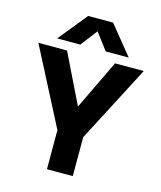

<svg xmlns="http://www.w3.org/2000/svg" viewBox="-125 -952 876 1042"><g transform="rotate(15 312.5 -430.5)"><path d="M239.6 -861.3 108.6 -700H238.4L310.5 -793.8L381.4 -700H510.5L379.7 -861.3ZM238.7 -219.4V0H383.8V-218.7L608.4 -650.5H447.1L313.2 -372L177.2 -650.5H16.2Z"/></g></svg>

Font: Overused Grotesk Light
Style: Regular
Weight: 300
Designer: RandomMaerks
Version: Version 0.005